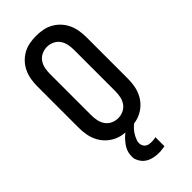

<svg xmlns="http://www.w3.org/2000/svg" viewBox="-297 -806 1094 1094"><g transform="rotate(-45 250.0 -259.5)"><path d="M250 8Q223 8 196 3Q169 -2 145 -15.5Q121 -29 102.5 -49Q84 -69 72.5 -94Q61 -119 56.5 -146Q52 -173 52 -200V-535Q52 -562 56.5 -589Q61 -616 72.5 -641Q84 -666 102.5 -686Q121 -706 145 -719.5Q169 -733 196 -738Q223 -743 250 -743Q277 -743 304 -738Q331 -733 355 -719.5Q379 -706 397.5 -686Q416 -666 427.5 -641Q439 -616 443.5 -589Q448 -562 448 -535V-200Q448 -173 443.5 -146Q439 -119 427.5 -94Q416 -69 397.5 -49Q379 -29 355 -15.5Q331 -2 304 3Q277 8 250 8ZM250 -80Q272 -80 292.5 -89.5Q313 -99 325.5 -117Q338 -135 342.5 -156.5Q347 -178 347 -200V-535Q347 -557 342.5 -578.5Q338 -600 325.5 -618Q313 -636 292.5 -645.5Q272 -655 250 -655Q228 -655 207.5 -645.5Q187 -636 174.5 -618Q162 -600 157.5 -578.5Q153 -557 153 -535V-200Q153 -178 157.5 -156.5Q162 -135 174.5 -117Q187 -99 207.5 -89.5Q228 -80 250 -80ZM273 224Q259 224 245.5 222Q232 220 219 216Q206 212 194 204.5Q182 197 173 187Q164 177 157 162Q150 147 150 138V127Q150 113 153 100Q156 87 162 75Q168 63 176 52.5Q184 42 193 32Q202 22 214 12Q226 2 234 -3L243 -8H301V0Q292 5 284 12Q276 19 269.5 26.5Q263 34 257 42.5Q251 51 246.5 60Q242 69 237.5 80Q233 91 233 98V107Q233 113 235 119Q237 125 240.5 130.5Q244 136 248.5 139.5Q253 143 259 145.5Q265 148 272 149Q279 150 283 150H288Q292 150 296 150Q300 150 303.5 149.5Q307 149 312 148.5Q317 148 319 147L323 146V219Q318 220 312.5 220.5Q307 221 301.5 222Q296 223 289.5 223.5Q283 224 280 224Z"/></g></svg>

Font: Iosevka Term Semibold
Style: Regular
Weight: 600
Monospace: yes
Designer: Belleve Invis
Foundry: Belleve Invis
Version: Version 31.4.0